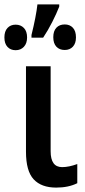

<svg xmlns="http://www.w3.org/2000/svg" viewBox="-53 -842 388 872"><path d="M177 -155Q177 -83 229 -83Q260 -83 298 -97V-10Q258 10 202 10Q135 10 100 -27.5Q65 -65 65 -153V-541H177ZM216 -812Q204 -781 184.5 -742.5Q165 -704 143 -671H90V-683Q111 -768 117 -822H216ZM292 -672Q292 -645 278 -630Q264 -615 241 -615Q217 -615 203 -630Q189 -645 189 -673Q189 -701 203 -716Q217 -731 241 -731Q264 -731 278 -716Q292 -701 292 -672ZM70 -672Q70 -645 55.5 -629.5Q41 -614 18 -614Q-5 -614 -19 -629Q-33 -644 -33 -672Q-33 -700 -19 -715Q-5 -730 18 -730Q41 -730 55.5 -715Q70 -700 70 -672Z"/></svg>

Font: Noto Sans Display Medium Narrow
Style: Regular
Weight: 500
Width: 4
Designer: Monotype Design team
Foundry: Monotype Imaging Inc.
Version: Version 1.000